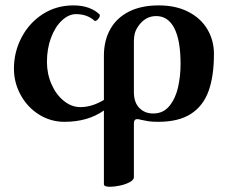

<svg xmlns="http://www.w3.org/2000/svg" viewBox="-20 -445 845 719"><path d="M369.1 244.6V-31.2Q308.6 11.2 221.7 11.2Q169.4 11.2 126 -16.1Q82.5 -43.5 57.4 -89.4Q32.2 -135.3 32.2 -188Q32.2 -250.5 60.8 -304.9Q89.4 -359.4 140.1 -392.1Q190.9 -424.8 254.9 -424.8Q287.1 -424.8 312 -415.8Q336.9 -406.7 352.5 -391.1Q354 -389.6 354 -387.2Q354 -382.8 350.1 -377Q346.2 -371.1 341.3 -368.2Q336.4 -365.2 333.5 -367.7Q306.2 -392.1 264.6 -392.1Q237.3 -392.1 211.9 -368.4Q186.5 -344.7 171.1 -303.7Q155.8 -262.7 155.8 -212.9Q155.8 -168.5 172.9 -129.6Q189.9 -90.8 218.8 -67.4Q247.6 -43.9 281.2 -43.9Q324.2 -43.9 369.1 -70.8V-236.3Q369.1 -293 392.8 -335.4Q416.5 -377.9 462.6 -401.4Q508.8 -424.8 574.2 -424.8Q639.2 -424.8 686 -400.4Q732.9 -376 757.1 -334.5Q781.2 -293 781.2 -243.2Q781.2 -159.7 761 -103.8Q740.7 -47.9 694.6 -18.3Q648.4 11.2 572.3 11.2Q548.8 11.2 535.2 9Q521.5 6.8 506.8 3.4Q498.5 1 494.1 1Q481.4 1 481.4 17.1V218.8Q481.4 228.5 466.3 236.8Q451.2 245.1 429.9 249.8Q408.7 254.4 392.6 254.4Q379.4 254.4 374.3 252Q369.1 249.5 369.1 244.6ZM656.2 -205.1Q656.2 -293.9 632.8 -339.4Q609.4 -384.8 564.9 -384.8Q523.9 -384.8 497.6 -346.7Q488.3 -333 484.9 -320.3Q481.4 -307.6 481.4 -290V-100.1Q481.4 -61.5 501.7 -40.8Q522 -20 553.7 -20Q591.8 -20 614.7 -48.6Q637.7 -77.1 647 -119.1Q656.2 -161.1 656.2 -205.1Z"/></svg>

Font: JuniusX
Style: Bold
Weight: 700
Designer: Peter S. Baker
Foundry: Briery Creek Software
Version: Version 1.004